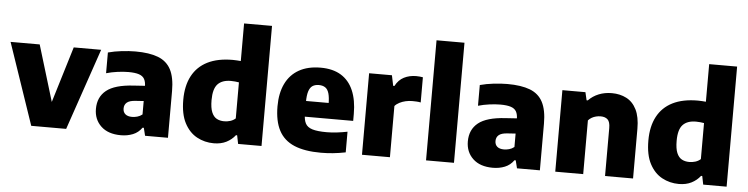

<svg xmlns="http://www.w3.org/2000/svg" viewBox="-52 -1043 5016 1287"><g transform="rotate(5 2456.0 -399.0)"><path d="M183.5 0 -3.5 -548.5H192.5L313 -151H300.5L421.5 -548.5H606L418.5 0Z M787.5 10.5Q701 10.5 653.2 -34.8Q605.5 -80 605.5 -151.5Q605.5 -231 661.5 -276Q717.5 -321 843.5 -328.5L947.5 -335.5L968.5 -234.5L864 -227.5Q825 -225 807.5 -210.2Q790 -195.5 790 -170Q790 -145.5 805.8 -132Q821.5 -118.5 851 -118.5Q868 -118.5 886.2 -123.5Q904.5 -128.5 920 -141V-327Q920 -360 909 -379.5Q898 -399 872 -407.5Q846 -416 801.5 -416Q769.5 -416 729.2 -410.8Q689 -405.5 652.5 -395V-534.5Q695 -546 744.5 -551.8Q794 -557.5 836.5 -557.5Q930 -557.5 989 -534.8Q1048 -512 1075.8 -458.8Q1103.5 -405.5 1103.5 -314.5V0H949.5L936.5 -52.5H928Q904.5 -19 867.8 -4.2Q831 10.5 787.5 10.5Z M1412 10Q1350.5 10 1298.5 -18.2Q1246.5 -46.5 1215 -106.5Q1183.5 -166.5 1183.5 -263Q1183.5 -357.5 1218.5 -423.5Q1253.5 -489.5 1321.8 -523.8Q1390 -558 1491 -558Q1505 -558 1519 -557Q1533 -556 1545 -555V-808H1733V0H1575.5L1564 -57H1556Q1532.5 -26.5 1496.5 -8.2Q1460.5 10 1412 10ZM1469 -143Q1490 -143 1510 -149.2Q1530 -155.5 1545 -169V-411.5Q1533.5 -413.5 1519.2 -415Q1505 -416.5 1491 -416.5Q1432 -416.5 1402.2 -384.8Q1372.5 -353 1372.5 -277.5Q1372.5 -225 1384.8 -195.8Q1397 -166.5 1418.5 -154.8Q1440 -143 1469 -143Z M2133 10.5Q2023 10.5 1953 -19.2Q1883 -49 1849.8 -112Q1816.5 -175 1816.5 -275Q1816.5 -363.5 1847.2 -427Q1878 -490.5 1937.5 -524Q1997 -557.5 2083 -557.5Q2165 -557.5 2220 -523.8Q2275 -490 2302.8 -425.2Q2330.5 -360.5 2330.5 -268.5V-221H1924.5V-326.5H2184.5L2156.5 -317.5Q2156.5 -363.5 2148.5 -390.8Q2140.5 -418 2123.5 -429.2Q2106.5 -440.5 2081 -440.5Q2055 -440.5 2038 -429.2Q2021 -418 2012.5 -391Q2004 -364 2004 -318V-241Q2004 -199.5 2016.8 -175.2Q2029.5 -151 2063.2 -140.5Q2097 -130 2160 -130Q2192.5 -130 2228.2 -134.2Q2264 -138.5 2299 -145.5V-6.5Q2254 2.5 2213.5 6.5Q2173 10.5 2133 10.5Z M2409 0V-548.5H2562.5L2577 -478.5H2585.5Q2607 -520 2643.5 -538.5Q2680 -557 2725.5 -557Q2737.5 -557 2749.5 -555.8Q2761.5 -554.5 2770.5 -553V-383.5Q2757.5 -386.5 2742.2 -387.2Q2727 -388 2714 -388Q2691.5 -388 2669.2 -383Q2647 -378 2628 -368.2Q2609 -358.5 2597 -344.5V0Z M2840 0V-808H3028V0Z M3290 10.5Q3203.5 10.5 3155.8 -34.8Q3108 -80 3108 -151.5Q3108 -231 3164 -276Q3220 -321 3346 -328.5L3450 -335.5L3471 -234.5L3366.5 -227.5Q3327.5 -225 3310 -210.2Q3292.5 -195.5 3292.5 -170Q3292.5 -145.5 3308.2 -132Q3324 -118.5 3353.5 -118.5Q3370.5 -118.5 3388.8 -123.5Q3407 -128.5 3422.5 -141V-327Q3422.5 -360 3411.5 -379.5Q3400.5 -399 3374.5 -407.5Q3348.5 -416 3304 -416Q3272 -416 3231.8 -410.8Q3191.5 -405.5 3155 -395V-534.5Q3197.5 -546 3247 -551.8Q3296.5 -557.5 3339 -557.5Q3432.5 -557.5 3491.5 -534.8Q3550.5 -512 3578.2 -458.8Q3606 -405.5 3606 -314.5V0H3452L3439 -52.5H3430.5Q3407 -19 3370.2 -4.2Q3333.5 10.5 3290 10.5Z M3709.5 0V-548.5H3864.5L3877 -495H3885Q3914.5 -525.5 3954.5 -541.5Q3994.5 -557.5 4042 -557.5Q4097 -557.5 4140.2 -535.2Q4183.5 -513 4208.2 -463.8Q4233 -414.5 4233 -334.5V0H4044.5V-322.5Q4044.5 -364.5 4027.8 -380.2Q4011 -396 3980.5 -396Q3965 -396 3949.8 -392.2Q3934.5 -388.5 3921 -380.8Q3907.5 -373 3897.5 -361.5V0Z M4541.5 10Q4480 10 4428 -18.2Q4376 -46.5 4344.5 -106.5Q4313 -166.5 4313 -263Q4313 -357.5 4348 -423.5Q4383 -489.5 4451.2 -523.8Q4519.5 -558 4620.5 -558Q4634.5 -558 4648.5 -557Q4662.5 -556 4674.5 -555V-808H4862.5V0H4705L4693.5 -57H4685.5Q4662 -26.5 4626 -8.2Q4590 10 4541.5 10ZM4598.5 -143Q4619.5 -143 4639.5 -149.2Q4659.5 -155.5 4674.5 -169V-411.5Q4663 -413.5 4648.8 -415Q4634.5 -416.5 4620.5 -416.5Q4561.5 -416.5 4531.8 -384.8Q4502 -353 4502 -277.5Q4502 -225 4514.2 -195.8Q4526.5 -166.5 4548 -154.8Q4569.5 -143 4598.5 -143Z"/></g></svg>

Font: Encode Sans Condensed Thin ExtraBold
Style: Regular
Weight: 800
Version: Version 3.002